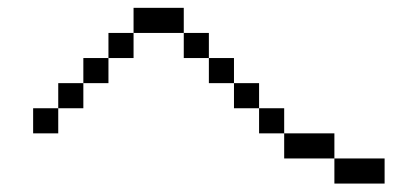

<svg xmlns="http://www.w3.org/2000/svg" viewBox="-20 -582 1040 478"><path d="M937.5 -125V-187.5H812.5V-125ZM812.5 -187.5V-250H687.5V-187.5ZM687.5 -250V-312.5H625V-250ZM125 -312.5H62.5V-250H125ZM125 -312.5H187.5V-375H125ZM625 -312.5V-375H562.5V-312.5ZM187.5 -375H250V-437.5H187.5ZM562.5 -375V-437.5H500V-375ZM250 -437.5H312.5V-500H250ZM500 -437.5V-500H437.5V-437.5ZM312.5 -500H437.5V-562.5H312.5Z"/></svg>

Font: BFUnifontExMono
Style: Regular
Weight: 500
Version: Version 15.0.06